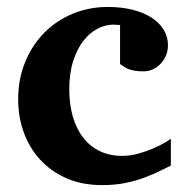

<svg xmlns="http://www.w3.org/2000/svg" viewBox="-20 -520 542 552"><path d="M471.2 -43.9Q458.5 -38.1 440.2 -28.8Q421.9 -19.5 397.7 -10.3Q373.5 -1 342.8 5.6Q312 12.2 273.9 12.2Q215.3 12.2 170.4 -7.8Q125.5 -27.8 94.7 -61.8Q64 -95.7 48.1 -140.1Q32.2 -184.6 32.2 -233.9Q32.2 -293 52.5 -342Q72.8 -391.1 107.7 -426.3Q142.6 -461.4 189.5 -480.7Q236.3 -500 290 -500Q329.6 -500 361.3 -491.9Q393.1 -483.9 415.8 -469.2Q438.5 -454.6 450.7 -434.3Q462.9 -414.1 462.9 -390.1Q462.9 -373 456.8 -359.4Q450.7 -345.7 440.9 -335.7Q431.2 -325.7 418.5 -320.3Q405.8 -314.9 392.1 -314.9Q376.5 -314.9 366 -316.9Q355.5 -318.8 348.1 -322Q340.8 -325.2 335.4 -328.9Q330.1 -332.5 325.2 -335.9V-448.2Q318.8 -448.2 315.2 -448.7Q311.5 -449.2 306.2 -449.2Q283.2 -449.2 260.5 -437.5Q237.8 -425.8 219.7 -402.6Q201.7 -379.4 190.4 -344.5Q179.2 -309.6 179.2 -263.2Q179.2 -219.2 189.7 -183.8Q200.2 -148.4 219.7 -123.5Q239.3 -98.6 267.6 -85.2Q295.9 -71.8 331.1 -71.8Q354 -71.8 377 -78.1Q399.9 -84.5 419.2 -92.8Q438.5 -101.1 452.4 -109.1Q466.3 -117.2 471.2 -121.1Z"/></svg>

Font: Charis SIL
Style: Bold
Weight: 700
Foundry: SIL International
Version: Version 4.112